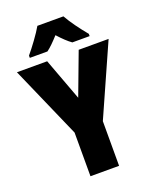

<svg xmlns="http://www.w3.org/2000/svg" viewBox="-167 -1022 901 1116"><g transform="rotate(-20 283.5 -463.5)"><path d="M365 -927H204C183 -889 129 -816 99 -781V-767H208C230 -783 254 -807 284 -840C313 -808 338 -784 362 -767H469V-781C430 -828 390 -882 365 -927ZM284 -453 187 -714H0L195 -270V0H372V-276L567 -714H382Z"/></g></svg>

Font: Noto Sans Devanagari Condensed Black
Style: Regular
Weight: 900
Width: 3
Designer: Jelle Bosma - Monotype Design Team
Foundry: Monotype Imaging Inc.
Version: Version 2.004